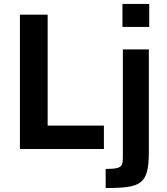

<svg xmlns="http://www.w3.org/2000/svg" viewBox="-20 -763 853 983"><path d="M82 0V-688H224V-120H512V0ZM607 -625V-743H744V-625ZM521 200V102Q562 102 580.5 97Q599 92 604 80Q609 68 609 48V-510H742V20Q742 82 732 118Q722 154 697.5 171.5Q673 189 630 194.5Q587 200 521 200Z"/></svg>

Font: Saira SemiBold
Style: Regular
Weight: 600
Designer: Hector Gatti with collaboration of the Omnibus-Type team
Foundry: Omnibus-Type
Version: Version 1.100; ttfautohint (v1.8.3)